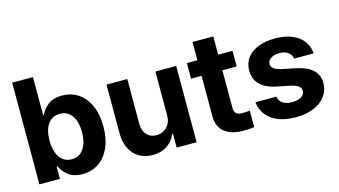

<svg xmlns="http://www.w3.org/2000/svg" viewBox="-81 -992 2273 1289"><g transform="rotate(-15 1055.0 -348.0)"><path d="M59.6 -707H204.1V-441.4H208Q227.1 -481.9 263.2 -509.5Q299.3 -537.1 359.4 -537.1Q419.4 -537.1 468.5 -506.1Q517.6 -475.1 546.4 -413.8Q575.2 -352.5 575.2 -264.6Q575.2 -178.7 546.9 -116.9Q518.6 -55.2 469.7 -23.2Q420.9 8.8 359.4 8.8Q300.3 8.8 263.4 -18.3Q226.6 -45.4 208 -85H202.1V0H59.6ZM313.5 -106.4Q367.7 -106.4 397.2 -149.9Q426.8 -193.4 426.8 -265.6Q426.8 -336.9 397.2 -379.4Q367.7 -421.9 313.5 -421.9Q259.8 -421.9 230.5 -380.1Q201.2 -338.4 201.2 -265.6Q201.2 -217.8 214.4 -181.9Q227.5 -146 252.9 -126.2Q278.3 -106.4 313.5 -106.4Z M1007.8 -530.3H1152.3V0H1013.7V-95.7H1007.8Q988.8 -48.3 947 -20.8Q905.3 6.8 846.7 6.8Q793.5 6.8 753.2 -17.1Q712.9 -41 690.4 -86.2Q668 -131.3 668 -192.4V-530.3H812.5V-217.8Q812.5 -170.9 837.6 -143.1Q862.8 -115.2 905.3 -115.2Q932.6 -115.2 956.1 -128.2Q979.5 -141.1 993.7 -166Q1007.8 -190.9 1007.8 -225.6Z M1543.9 -421.9H1444.3V-163.1Q1444.3 -133.8 1457 -122.1Q1469.7 -110.4 1494.1 -109.4Q1525.4 -109.4 1551.8 -112.3V2Q1525.9 6.8 1474.6 6.8Q1393.1 6.8 1346.2 -30.8Q1299.3 -68.4 1299.8 -142.6V-421.9H1226.6V-530.3H1299.8V-657.2H1444.3V-530.3H1543.9Z M1843.3 -434.6Q1819.8 -434.6 1801 -427.5Q1782.2 -420.4 1771.5 -408Q1760.7 -395.5 1761.2 -379.9Q1759.8 -342.3 1829.6 -327.1L1924.3 -307.6Q2001.5 -291.5 2039.3 -256.3Q2077.1 -221.2 2077.6 -164.1Q2077.1 -112.3 2047.6 -72.8Q2018.1 -33.2 1964.8 -11.2Q1911.6 10.7 1842.3 10.7Q1771.5 10.7 1719.7 -9.5Q1668 -29.8 1638.4 -67.6Q1608.9 -105.5 1603 -157.2H1748.5Q1753.4 -126 1777.8 -109.9Q1802.2 -93.8 1842.3 -93.8Q1881.8 -93.8 1906 -108.9Q1930.2 -124 1930.2 -149.4Q1930.2 -169.9 1912.8 -182.9Q1895.5 -195.8 1857.9 -204.1L1770 -221.7Q1694.8 -236.3 1655.8 -274.9Q1616.7 -313.5 1617.7 -372.1Q1617.2 -422.4 1644.5 -459.7Q1671.9 -497.1 1722.7 -517.1Q1773.4 -537.1 1841.3 -537.1Q1907.2 -537.1 1956.5 -517.1Q2005.9 -497.1 2033.9 -460.2Q2062 -423.3 2065.9 -373H1930.2Q1925.8 -400.9 1902.3 -417.7Q1878.9 -434.6 1843.3 -434.6Z"/></g></svg>

Font: Pretendard Std
Style: Bold
Weight: 700
Designer: Base glyphs from Inter by Rasmus Andersson; Hangeul glyphs from Noto Sans CJK(Source Han Sans) by Jang Soo-young and Kan
Foundry: Kil Hyung-jin
Version: Version 1.309